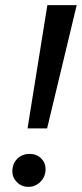

<svg xmlns="http://www.w3.org/2000/svg" viewBox="-20 -720 318 746"><path d="M164 -700H278L163 -221H87ZM28 -54Q28 -84 47 -103Q66 -122 95 -122Q122 -122 139.5 -105Q157 -88 157 -63Q157 -34 137.5 -14Q118 6 90 6Q64 6 46 -12Q28 -30 28 -54Z"/></svg>

Font: Idrija
Style: Italic
Weight: 500
Italic angle: -11.3°
Designer: Julieta Ulanovsky
Foundry: Julieta Ulanovsky
Version: Version 7.200